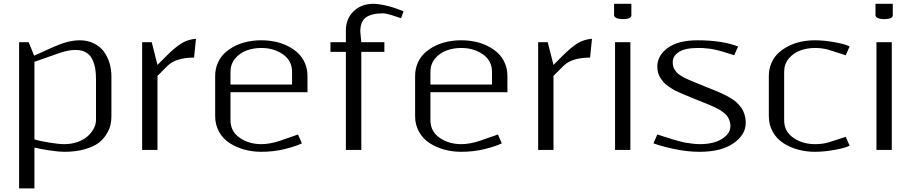

<svg xmlns="http://www.w3.org/2000/svg" viewBox="-20 -812 4934 1040"><path d="M500 -384.3Q500 -417 495.4 -442.6Q490.7 -468.3 479.2 -491.9Q467.8 -515.6 444.8 -528.6Q421.9 -541.5 388.7 -541.5Q347.7 -541.5 293.9 -522L166.5 -477.1V-57.1Q195.3 -47.9 247.1 -39.6Q298.8 -31.2 328.1 -31.2Q367.7 -31.2 400.9 -43.2Q434.1 -55.2 455.3 -74.5Q476.6 -93.8 488.3 -116.7Q500 -139.6 500 -162.6ZM583.5 -397V-181.2Q583.5 -158.2 578.6 -136Q573.7 -113.8 557.4 -86.2Q541 -58.6 514.6 -38.3Q488.3 -18.1 439.9 -3.9Q391.6 10.3 328.1 10.3Q298.8 10.3 249.5 2.9Q200.2 -4.4 166.5 -12.7V208.5H83.5V-583.5H135.3L164.6 -511.2H166.5L273.9 -559.6Q351.6 -593.8 411.6 -593.8Q454.1 -593.8 487.8 -577.4Q521.5 -561 542 -533.4Q562.5 -505.9 573 -470.9Q583.5 -436 583.5 -397Z M1031.2 -500Q932.1 -500 887.2 -455.1L833 -400.9V0H750V-583.5H801.8L833 -460.4L880.9 -508.3Q927.7 -555.2 962.2 -576.7Q996.6 -598.1 1041.5 -602.1Z M1145.5 -183.1V-399.9Q1145.5 -438 1159.4 -470.2Q1173.3 -502.4 1197.5 -524.9Q1221.7 -547.4 1253.7 -563.2Q1285.6 -579.1 1321.5 -586.4Q1357.4 -593.8 1395.5 -593.8Q1433.6 -593.8 1469.5 -586.4Q1505.4 -579.1 1537.4 -563.2Q1569.3 -547.4 1593.5 -524.9Q1617.7 -502.4 1631.6 -470.2Q1645.5 -438 1645.5 -399.9V-312.5H1228.5V-160.6Q1228.5 -100.1 1278.3 -65.7Q1328.1 -31.2 1395.5 -31.2Q1442.4 -31.2 1497.6 -49.8L1594.2 -83.5L1615.2 -35.6Q1584 -20 1523.4 -4.9Q1462.9 10.3 1395.5 10.3Q1347.7 10.3 1303.7 -1.7Q1259.8 -13.7 1223.9 -36.9Q1188 -60.1 1166.7 -97.9Q1145.5 -135.7 1145.5 -183.1ZM1562 -422.9Q1562 -483.4 1512.5 -517.8Q1462.9 -552.2 1395.5 -552.2Q1352.1 -552.2 1314.9 -538.3Q1277.8 -524.4 1253.2 -494.4Q1228.5 -464.4 1228.5 -422.9V-354H1562Z M1853.5 0V-531.2H1770V-583.5H1853.5V-647Q1853.5 -710 1895 -750.7Q1936.5 -791.5 2004.4 -791.5Q2021.5 -791.5 2055.7 -785.2Q2089.8 -778.8 2121.1 -767.6L2166 -751L2152.3 -713.4L2101.6 -730Q2071.3 -739.7 2053.7 -739.7Q1993.7 -739.7 1962.6 -718Q1931.6 -696.3 1931.6 -640.6Q1931.6 -632.8 1937 -583.5H2062V-531.2H1937V0Z M2228.5 -183.1V-399.9Q2228.5 -438 2242.4 -470.2Q2256.3 -502.4 2280.5 -524.9Q2304.7 -547.4 2336.7 -563.2Q2368.7 -579.1 2404.5 -586.4Q2440.4 -593.8 2478.5 -593.8Q2516.6 -593.8 2552.5 -586.4Q2588.4 -579.1 2620.4 -563.2Q2652.3 -547.4 2676.5 -524.9Q2700.7 -502.4 2714.6 -470.2Q2728.5 -438 2728.5 -399.9V-312.5H2311.5V-160.6Q2311.5 -100.1 2361.3 -65.7Q2411.1 -31.2 2478.5 -31.2Q2525.4 -31.2 2580.6 -49.8L2677.2 -83.5L2698.2 -35.6Q2667 -20 2606.4 -4.9Q2545.9 10.3 2478.5 10.3Q2430.7 10.3 2386.7 -1.7Q2342.8 -13.7 2306.9 -36.9Q2271 -60.1 2249.8 -97.9Q2228.5 -135.7 2228.5 -183.1ZM2645 -422.9Q2645 -483.4 2595.5 -517.8Q2545.9 -552.2 2478.5 -552.2Q2435.1 -552.2 2397.9 -538.3Q2360.8 -524.4 2336.2 -494.4Q2311.5 -464.4 2311.5 -422.9V-354H2645Z M3176.3 -500Q3077.1 -500 3032.2 -455.1L2978 -400.9V0H2895V-583.5H2946.8L2978 -460.4L3025.9 -508.3Q3072.8 -555.2 3107.2 -576.7Q3141.6 -598.1 3186.5 -602.1Z M3306.2 -791.5H3399.9V-729Q3399.9 -708.5 3353 -708.5Q3331.1 -708.5 3318.6 -714.6Q3306.2 -720.7 3306.2 -729ZM3311.5 0V-583.5H3394.5V0Z M3540.5 -452.1Q3540.5 -510.7 3596.7 -552.2Q3652.8 -593.8 3759.3 -593.8Q3888.2 -593.8 3978 -560.5L3957 -512.7Q3951.7 -514.6 3932.6 -520.5Q3913.6 -526.4 3908.9 -527.8Q3904.3 -529.3 3888.9 -533.9Q3873.5 -538.6 3867.9 -539.6Q3862.3 -540.5 3849.4 -543.7Q3836.4 -546.9 3828.6 -547.6Q3820.8 -548.3 3808.8 -549.8Q3796.9 -551.3 3785.4 -551.8Q3773.9 -552.2 3761.2 -552.2Q3690.9 -552.2 3657.5 -530.5Q3624 -508.8 3624 -476.1Q3624 -464.4 3626 -454.6Q3627.9 -444.8 3633.8 -436Q3639.6 -427.2 3644.8 -420.7Q3649.9 -414.1 3661.1 -406.7Q3672.4 -399.4 3679.9 -394.8Q3687.5 -390.1 3704.1 -382.8Q3720.7 -375.5 3730.2 -371.6Q3739.7 -367.7 3761 -359.1Q3782.2 -350.6 3793.5 -345.7Q3804.7 -341.3 3824.5 -333.3Q3844.2 -325.2 3856.4 -320.3Q3868.7 -315.4 3887 -307.1Q3905.3 -298.8 3917.2 -292.5Q3929.2 -286.1 3944.6 -276.4Q3960 -266.6 3969.7 -257.3Q3979.5 -248 3989.7 -235.6Q4000 -223.1 4005.9 -210.2Q4011.7 -197.3 4015.6 -181.2Q4019.5 -165 4019.5 -147Q4019.5 -82 3953.1 -35.9Q3886.7 10.3 3769.5 10.3Q3706.1 10.3 3636.7 -3.9Q3567.4 -18.1 3519.5 -35.6L3540.5 -83.5Q3545.9 -82 3578.4 -71.5Q3610.8 -61 3619.9 -58.3Q3628.9 -55.7 3655.3 -48.3Q3681.6 -41 3695.8 -38.8Q3710 -36.6 3731 -33.9Q3752 -31.2 3770.5 -31.2Q3846.2 -31.2 3891.4 -60.1Q3936.5 -88.9 3936.5 -129.4Q3936.5 -144 3932.1 -156.7Q3927.7 -169.4 3921.9 -179.2Q3916 -189 3903.6 -199Q3891.1 -209 3881.6 -215.1Q3872.1 -221.2 3853 -230.2Q3834 -239.3 3822.5 -243.9Q3811 -248.5 3787.1 -258.3Q3763.2 -268.1 3751 -272.9Q3740.2 -277.3 3719.7 -285.6Q3699.2 -293.9 3687 -299.1Q3674.8 -304.2 3656 -312.5Q3637.2 -320.8 3625.2 -328.1Q3613.3 -335.4 3598.4 -345.7Q3583.5 -356 3574.5 -366.7Q3565.4 -377.4 3556.9 -390.6Q3548.3 -403.8 3544.4 -419.2Q3540.5 -434.6 3540.5 -452.1Z M4394.5 10.3Q4346.7 10.3 4302.7 -1.7Q4258.8 -13.7 4222.9 -36.9Q4187 -60.1 4165.8 -97.9Q4144.5 -135.7 4144.5 -183.1V-399.9Q4144.5 -438 4158.4 -470.2Q4172.4 -502.4 4196.5 -524.9Q4220.7 -547.4 4252.7 -563.2Q4284.7 -579.1 4320.6 -586.4Q4356.4 -593.8 4394.5 -593.8Q4442.9 -593.8 4500.2 -583.5Q4557.6 -573.2 4582 -560.5L4561 -512.7L4467.3 -542.5Q4434.1 -552.2 4394.5 -552.2Q4351.1 -552.2 4314 -538.3Q4276.9 -524.4 4252.2 -494.4Q4227.5 -464.4 4227.5 -422.9V-160.6Q4227.5 -100.1 4277.3 -65.7Q4327.1 -31.2 4394.5 -31.2Q4435.5 -31.2 4467.3 -40.5L4561 -70.8L4582 -22.9Q4557.6 -10.3 4500.2 0Q4442.9 10.3 4394.5 10.3Z M4722.2 -791.5H4815.9V-729Q4815.9 -708.5 4769 -708.5Q4747.1 -708.5 4734.6 -714.6Q4722.2 -720.7 4722.2 -729ZM4727.5 0V-583.5H4810.5V0Z"/></svg>

Font: Resagnicto
Style: Regular
Weight: 500
Version: Version 0.9991